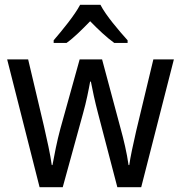

<svg xmlns="http://www.w3.org/2000/svg" viewBox="-20 -786 760 805"><path d="M401 -766H316C293 -722 241 -659 205 -617V-606H259C290 -628 324 -662 358 -697C392 -662 427 -629 459 -606H515V-617C479 -657 424 -721 401 -766ZM391 -311 472 -1H572L709 -537H623L551 -237C538 -180 526 -125 522 -94H519C512 -145 498 -203 486 -246L408 -537H314L233 -246C219 -195 207 -132 200 -94H197C191 -139 177 -201 164 -258L98 -537H10L146 -1H243L328 -310C342 -359 352 -411 358 -444H361C367 -412 378 -360 391 -311Z"/></svg>

Font: Noto Sans Arabic UI SmCn
Style: Regular
Weight: 400
Width: 4
Designer: Monotype Design Team, Nadine Chahine and Nizar Qandah
Foundry: Monotype Imaging Inc.
Version: Version 2.010